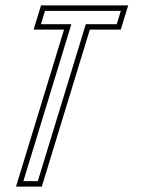

<svg xmlns="http://www.w3.org/2000/svg" viewBox="-20 -687 531 707"><path d="M39 0H134L310.8 -578H424.8L452 -667H131L103.8 -578H215.8ZM66.1 -20 242.8 -598H130.8L145.8 -647H424.9L410 -598H296L119.2 -20Z"/></svg>

Font: Din Kursivschrift
Style: EngGhost
Weight: 400
Version: Version 1.089